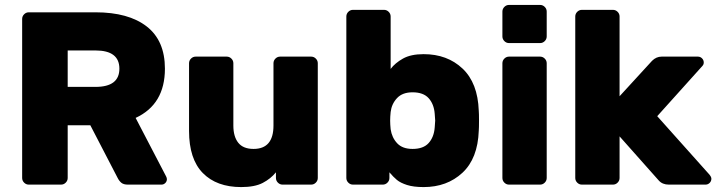

<svg xmlns="http://www.w3.org/2000/svg" viewBox="-20 -750 2910 780"><path d="M650 -471Q650 -326 531 -271L655 -33Q658 -27 658 -22Q658 -13 651.5 -6.5Q645 0 636 0H500Q482 0 473 -7.5Q464 -15 458 -27L347 -241H255V-27Q255 -16 247 -8Q239 0 228 0H97Q86 0 78 -8Q70 -16 70 -27V-673Q70 -684 78 -692Q86 -700 97 -700H368Q502 -700 576 -642.5Q650 -585 650 -471ZM368 -397Q465 -397 465 -471Q465 -545 368 -545H255V-397Z M775 -520H901Q912 -520 920 -512Q928 -504 928 -493V-240Q928 -195 948 -170Q968 -145 1010 -145Q1091 -145 1091 -240V-493Q1091 -504 1099 -512Q1107 -520 1118 -520H1244Q1255 -520 1263 -512Q1271 -504 1271 -493V-27Q1271 -16 1263 -8Q1255 0 1244 0H1128Q1117 0 1109 -8Q1101 -16 1101 -27V-50Q1080 -24 1047.5 -7Q1015 10 960 10Q860 10 804 -47Q748 -104 748 -218V-493Q748 -504 756 -512Q764 -520 775 -520Z M1926 -260Q1926 -229 1925 -219Q1921 -106 1858.5 -48Q1796 10 1701 10Q1660 10 1633.5 1.5Q1607 -7 1592.5 -19Q1578 -31 1562 -50V-27Q1562 -16 1554 -8Q1546 0 1535 0H1414Q1403 0 1395 -8Q1387 -16 1387 -27V-683Q1387 -694 1395 -702Q1403 -710 1414 -710H1540Q1551 -710 1559 -702Q1567 -694 1567 -683V-470Q1585 -494 1617 -512Q1649 -530 1701 -530Q1797 -530 1859 -471.5Q1921 -413 1925 -300Q1926 -290 1926 -260ZM1567 -295Q1565 -275 1565 -260Q1565 -245 1567 -225Q1572 -191 1593.5 -168Q1615 -145 1656 -145Q1700 -145 1721.5 -169Q1743 -193 1746 -232Q1748 -252 1748 -260Q1748 -268 1746 -288Q1743 -327 1721.5 -351Q1700 -375 1656 -375Q1615 -375 1593 -351.5Q1571 -328 1567 -295Z M2174 -575H2048Q2037 -575 2029 -583Q2021 -591 2021 -602V-703Q2021 -714 2029 -722Q2037 -730 2048 -730H2174Q2185 -730 2193 -722Q2201 -714 2201 -703V-602Q2201 -591 2193 -583Q2185 -575 2174 -575ZM2174 0H2048Q2037 0 2029 -8Q2021 -16 2021 -27V-493Q2021 -504 2029 -512Q2037 -520 2048 -520H2174Q2185 -520 2193 -512Q2201 -504 2201 -493V-27Q2201 -16 2193 -8Q2185 0 2174 0Z M2629 -503Q2646 -520 2668 -520H2815Q2825 -520 2832 -513Q2839 -506 2839 -496Q2839 -491 2837 -487Q2835 -483 2828 -476L2650 -278L2860 -43Q2870 -32 2870 -24Q2870 -14 2863 -7Q2856 0 2846 0H2697Q2671 0 2656 -17L2497 -196V-27Q2497 -16 2489 -8Q2481 0 2470 0H2344Q2333 0 2325 -8Q2317 -16 2317 -27V-683Q2317 -694 2325 -702Q2333 -710 2344 -710H2470Q2481 -710 2489 -702Q2497 -694 2497 -683V-359Z"/></svg>

Font: Rubik
Style: Regular
Weight: 700
Designer: Hubert & Fischer
Foundry: Hubert & Fischer
Version: Version 1.100